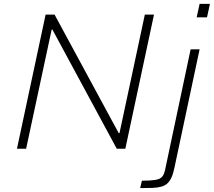

<svg xmlns="http://www.w3.org/2000/svg" viewBox="-20 -763 1097 985"><path d="M67 0 214 -688H260L589 -80H593L723 -688H770L623 0H579L249 -611H245L114 0ZM989 -674 1004 -743H1057L1042 -674ZM699 202 708 164Q753 164 777 160Q801 156 811.5 144Q822 132 827 108L958 -510H1004L875 97Q869 127 860 147Q851 167 838 178.5Q825 190 806 195Q787 200 761 201Q735 202 699 202Z"/></svg>

Font: Saira SemiExpanded ExtraLight
Style: Italic
Weight: 250
Width: 6
Italic angle: -12°
Designer: Hector Gatti with collaboration of the Omnibus-Type team
Foundry: Omnibus-Type
Version: Version 1.101